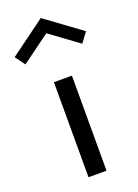

<svg xmlns="http://www.w3.org/2000/svg" viewBox="-199 -906 699 972"><g transform="rotate(-20 151.0 -420.0)"><path d="M102.5 0V-512H199.5V0ZM-2 -646 -41 -699 151 -840 343.5 -699 304 -646 151 -758Z"/></g></svg>

Font: Spartan Thin Medium
Style: Regular
Weight: 500
Version: Version 1.004